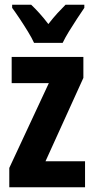

<svg xmlns="http://www.w3.org/2000/svg" viewBox="-20 -786 395 806"><path d="M337 0H19V-81L185 -437H29V-547H330V-459L171 -109H337ZM334 -753Q321 -734 303.5 -707.5Q286 -681 269.5 -654Q253 -627 243 -606H123Q114 -626 97.5 -653Q81 -680 63 -707Q45 -734 31 -753V-766H111Q127 -751 145.5 -730.5Q164 -710 183 -685Q204 -712 221 -730.5Q238 -749 255 -766H334Z"/></svg>

Font: Noto Sans Display ExtraCondensed
Style: Bold
Weight: 700
Width: 2
Designer: Monotype Design Team
Foundry: Monotype Imaging Inc.
Version: Version 2.003